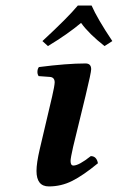

<svg xmlns="http://www.w3.org/2000/svg" viewBox="-20 -666 427 696"><path d="M290.5 -320.3 245.1 -133.8Q235.8 -92.8 235.8 -82.5Q235.8 -65.9 246.1 -65.9Q266.1 -65.9 309.1 -100.1Q330.1 -100.1 335 -74.2Q281.7 -30.3 241.9 -10.3Q202.1 9.8 157.2 9.8Q112.3 9.8 112.3 -46.4Q112.3 -74.7 124 -125L168.9 -315.9Q177.7 -354 178.2 -367.2Q178.2 -386.2 160.2 -387.2L120.1 -390.1Q115.2 -397 115.7 -407Q116.2 -417 121.1 -422.9Q223.1 -436 290 -436Q310.5 -436 310.5 -415Q310.5 -403.3 290.5 -320.3ZM312 -646Q333 -598.1 387.2 -517.1L358.9 -499Q301.8 -543.9 273.9 -583Q225.1 -542 153.8 -499L133.8 -517.1Q226.6 -603 262.2 -646Z"/></svg>

Font: Linux Libertine
Style: Semibold Italic
Weight: 600
Italic angle: -11.5°
Designer: Philipp H. Poll
Foundry: Philipp H. Poll
Version: Version 5.1.2 ; ttfautohint (v0.9)